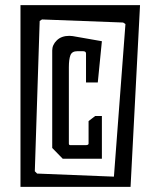

<svg xmlns="http://www.w3.org/2000/svg" viewBox="-20 -730 616 750"><path d="M60 -710H527L490 0H60ZM470 -636 461 -642 144 -654 135 -648 116 -61 125 -52 425 -40ZM184 -152V-533Q184 -555 202 -572.5Q220 -590 251 -590L264 -589L378 -569L362 -408H316V-521Q316 -530 304 -530H282Q261 -530 255 -514Q249 -498 249 -467V-169Q249 -163 255 -163H314Q326 -163 326 -169V-257L352 -277H378V-110H225Z"/></svg>

Font: Bahianita
Style: Regular
Weight: 400
Designer: Pablo Cosgaya & Dani Raskovsky
Foundry: Pablo Cosgaya & Dani Raskovsky
Version: Version 1.008